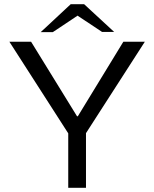

<svg xmlns="http://www.w3.org/2000/svg" viewBox="-20 -900 738 920"><path d="M307 0V-261L25 -700H129L349 -343H353L571 -700H674L392 -262V0ZM175 -746 319 -880H383L365 -834L233 -746ZM469 -747 338 -834 319 -880H383L527 -747Z"/></svg>

Font: REM Light
Style: Regular
Weight: 300
Designer: Octavio Pardo
Foundry: Ashler Design
Version: Version 1.005;gftools[0.9.28]